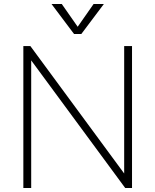

<svg xmlns="http://www.w3.org/2000/svg" viewBox="-20 -934 772 954"><path d="M597 -705H636V0H602L135 -634V0H96V-705H131L597 -72ZM445 -914H496L384 -765H348L236 -914H287L366 -801Z"/></svg>

Font: wassup Sans
Style: Light
Weight: 200
Version: Version 2.001